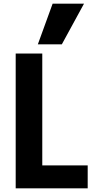

<svg xmlns="http://www.w3.org/2000/svg" viewBox="-20 -1020 540 1040"><path d="M65 0V-730H209V-124H455V0ZM315 -780H185L265 -1000H435Z"/></svg>

Font: M PLUS 1 Code
Style: Regular
Weight: 400
Designer: Coji Morishita
Foundry: UNDERFOREST DESIGN
Version: Version 1.005